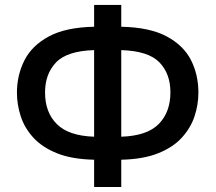

<svg xmlns="http://www.w3.org/2000/svg" viewBox="-20 -744 869 774"><path d="M468.8 -724.1V-636.2Q583.5 -633.8 651.6 -597.4Q719.7 -561 749.8 -502Q779.8 -442.9 779.8 -370.6Q779.8 -322.3 764.2 -275.1Q748.5 -228 712.9 -189Q677.2 -149.9 617.2 -126Q557.1 -102.1 468.8 -100.1V9.8H359.4V-100.1Q269 -102.1 209 -126.5Q148.9 -150.9 113.5 -190.2Q78.1 -229.5 63.2 -276.4Q48.3 -323.2 48.3 -370.1Q48.3 -440.9 78.4 -500.5Q108.4 -560.1 176.5 -596.9Q244.6 -633.8 359.4 -636.2V-724.1ZM359.4 -542Q250 -538.6 205.8 -492.2Q161.6 -445.8 161.6 -371.1Q161.6 -291 209.2 -243.7Q256.8 -196.3 359.4 -192.9ZM468.8 -542V-192.9Q572.8 -196.3 619.9 -244.1Q667 -292 667 -371.6Q667 -446.8 622.6 -492.7Q578.1 -538.6 468.8 -542Z"/></svg>

Font: Open Sans SemiBold
Style: Regular
Weight: 600
Designer: Monotype Design Team
Foundry: Monotype Imaging Inc.
Version: Version 3.003; ttfautohint (v1.8.4)